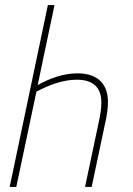

<svg xmlns="http://www.w3.org/2000/svg" viewBox="-20 -734 521 754"><path d="M18 0H44L123 -374C170 -399 225 -421 282 -421C346 -421 378 -390 378 -332C378 -305 374 -283 366 -246L314 0H340L392 -246C400 -280 404 -308 404 -334C404 -401 367 -446 284 -446C226 -446 171 -424 128 -400L194 -714H168Z"/></svg>

Font: Noto Sans Condensed Thin
Style: Italic
Weight: 100
Width: 3
Italic angle: -12°
Designer: Monotype Design Team
Foundry: Monotype Imaging Inc.
Version: Version 2.013